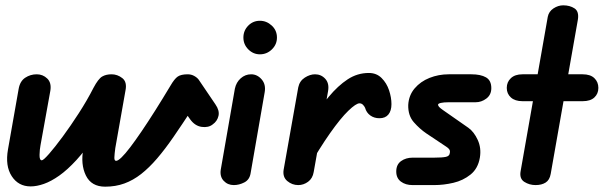

<svg xmlns="http://www.w3.org/2000/svg" viewBox="-20 -695 2280 721"><path d="M375 6Q323 6 302.5 -36Q282 -78 293 -137L329 -314L399 -416Q421 -416 439.5 -401.5Q458 -387 451 -354L413 -139Q410 -117 409.5 -104Q409 -91 416 -91Q423 -91 436.5 -104Q450 -117 469 -142Q488 -167 511.5 -201.5Q535 -236 562.5 -279.5Q590 -323 620 -373Q635 -399 647.5 -407.5Q660 -416 685 -416Q698 -416 709 -410Q720 -404 726 -396L702 -286Q664 -228 632 -181.5Q600 -135 570 -100Q540 -65 510 -41.5Q480 -18 447 -6Q414 6 375 6ZM95 5Q49 5 24 -33.5Q-1 -72 10 -134L50 -361Q55 -390 74.5 -403Q94 -416 118 -416Q141 -416 157.5 -400Q174 -384 169 -354L132 -149Q129 -134 128.5 -113.5Q128 -93 137 -93Q143 -93 164.5 -117.5Q186 -142 215.5 -182Q245 -222 276 -270Q307 -318 331 -365Q349 -399 363.5 -407.5Q378 -416 399 -416L413 -317Q374 -241 337.5 -186Q301 -131 267 -94Q233 -57 202.5 -35.5Q172 -14 145 -4.5Q118 5 95 5ZM779 -228Q763 -215 737.5 -218.5Q712 -222 694 -247L636 -329L726 -396L789 -303Q805 -280 800.5 -260Q796 -240 779 -228Z M858 0Q835 0 820 -16Q805 -32 809 -58L862 -362Q867 -386 884 -401Q901 -416 923 -416Q946 -416 962.5 -397Q979 -378 974 -349L921 -44Q917 -20 897.5 -10Q878 0 858 0ZM956 -491Q931 -491 912.5 -509.5Q894 -528 894 -554Q894 -580 912 -598.5Q930 -617 956 -617Q981 -617 1000.5 -599Q1020 -581 1020 -554Q1020 -528 1001 -509.5Q982 -491 956 -491Z M1405 -251Q1385 -251 1370.5 -261.5Q1356 -272 1351 -290Q1349 -295 1343.5 -301Q1338 -307 1330 -307Q1317 -307 1288 -279Q1259 -251 1219.5 -195Q1180 -139 1132 -55L1144 -239Q1180 -290 1214.5 -331.5Q1249 -373 1285.5 -397Q1322 -421 1365 -421Q1394 -421 1413 -402Q1432 -383 1441 -356Q1450 -329 1450 -304Q1450 -279 1438.5 -265Q1427 -251 1405 -251ZM1100 0Q1077 0 1059 -15Q1041 -30 1045 -57L1100 -367Q1105 -391 1124.5 -403.5Q1144 -416 1163 -416Q1186 -416 1201.5 -399Q1217 -382 1212 -353L1158 -49Q1154 -25 1137 -12.5Q1120 0 1100 0Z M1611 0H1529Q1503 0 1485.5 -13Q1468 -26 1468 -51Q1468 -77 1486 -90Q1504 -103 1530 -103H1611Q1641 -103 1654.5 -106Q1668 -109 1669 -120Q1671 -128 1667.5 -133.5Q1664 -139 1656 -144L1581 -194Q1556 -211 1534 -236Q1512 -261 1513 -301Q1515 -337 1537 -363Q1559 -389 1593 -402.5Q1627 -416 1665 -416H1750Q1785 -416 1805 -404.5Q1825 -393 1825 -364Q1825 -339 1806.5 -325Q1788 -311 1766 -311H1665Q1646 -311 1635.5 -308.5Q1625 -306 1625 -302Q1625 -298 1629 -293.5Q1633 -289 1643 -282L1739 -215Q1760 -200 1774 -169.5Q1788 -139 1782 -103Q1775 -62 1747 -39.5Q1719 -17 1682.5 -8.5Q1646 0 1611 0Z M1991 0Q1968 0 1949 -12Q1930 -24 1935 -52L2037 -632Q2041 -652 2058.5 -663.5Q2076 -675 2095 -675Q2120 -675 2137.5 -663.5Q2155 -652 2150 -621L2048 -42Q2044 -19 2029 -9.5Q2014 0 1991 0ZM1883 -365Q1883 -387 1898.5 -401.5Q1914 -416 1942 -416H2168Q2197 -416 2212 -401.5Q2227 -387 2227 -365Q2227 -343 2212 -329Q2197 -315 2168 -315H1942Q1914 -315 1898.5 -329Q1883 -343 1883 -365Z"/></svg>

Font: Edu QLD Beginner
Style: Bold
Weight: 700
Designer: Tina and Corey Anderson
Foundry: Google for Education
Version: Version 1.003